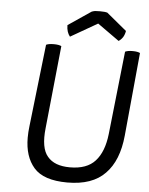

<svg xmlns="http://www.w3.org/2000/svg" viewBox="-60 -942 787 1014"><g transform="rotate(5 333.0 -435.0)"><path d="M241.2 -691.4Q235.4 -694.3 225.6 -696.3Q214.8 -698.2 201.2 -698.2Q185.5 -698.2 175.8 -696.3Q166 -694.3 160.2 -691.4Q143.6 -545.9 110.4 -255.9Q108.4 -242.2 107.4 -224.6Q106.4 -208 106.4 -194.3Q106.4 -94.7 157.2 -36.1Q209 23.4 335 23.4Q467.8 23.4 535.2 -46.9Q603.5 -116.2 616.2 -250Q629.9 -397.5 658.2 -691.4Q652.3 -694.3 642.6 -696.3Q632.8 -698.2 618.2 -698.2Q604.5 -698.2 594.7 -696.3Q585 -694.3 579.1 -691.4Q563.5 -543.9 531.2 -251Q520.5 -155.3 475.6 -106.4Q431.6 -57.6 341.8 -57.6Q259.8 -57.6 222.7 -102.5Q184.6 -146.5 196.3 -252.9Q210.9 -399.4 241.2 -691.4ZM467.8 -888.7Q461.9 -890.6 452.1 -891.6Q442.4 -892.6 428.7 -892.6Q413.1 -892.6 402.3 -891.6Q391.6 -889.6 384.8 -886.7Q344.7 -859.4 263.7 -804.7Q263.7 -785.2 268.6 -770.5Q273.4 -755.9 282.2 -745.1Q330.1 -772.5 424.8 -827.1Q454.1 -806.6 540 -745.1Q552.7 -752.9 562.5 -767.6Q571.3 -782.2 574.2 -800.8Q539.1 -830.1 467.8 -888.7Z"/></g></svg>

Font: cl
Style: Italic
Weight: 400
Designer: Mitja Miklavcic
Version: Version 7.504; 2011; Build 1022